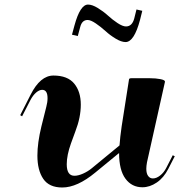

<svg xmlns="http://www.w3.org/2000/svg" viewBox="-20 -811 785 840"><path d="M592.8 -724.6Q566.9 -627 529.3 -627Q510.7 -627 485.8 -642.1Q460.9 -657.2 441.2 -675.3Q421.4 -693.4 399.2 -708.5Q377 -723.6 363.3 -723.6Q338.9 -723.6 331.1 -693.4L320.3 -653.3L294.9 -659.2L305.7 -699.2Q330.6 -791 365.2 -791Q383.3 -791 407.7 -776.1Q432.1 -761.2 451.9 -743.2Q471.7 -725.1 494.1 -710.2Q516.6 -695.3 531.2 -695.3Q558.1 -695.3 567.4 -730.5L577.1 -769.5L602.5 -763.7ZM213.9 -480.5Q275.4 -480.5 304.4 -445.6Q333.5 -410.6 333.5 -353Q333.5 -297.4 309.6 -235.8L290.5 -183.6Q272 -131.8 272 -92.3Q272 -42 305.7 -42Q322.3 -42 343.5 -51.5Q364.7 -61 381.3 -74.7L502.9 -174.8Q505.4 -210.9 512.2 -257.8L544.4 -463.4Q544.9 -468.8 554.7 -468.8H635.3Q662.1 -468.8 681.9 -464.8Q701.7 -460.9 701.7 -454.1V-453.1L623 -100.6Q620.1 -84.5 620.1 -72.8Q620.1 -51.8 628.2 -41Q636.2 -30.3 648.9 -30.3Q664.1 -30.3 680.4 -43Q696.8 -55.7 707.5 -76.7L735.8 -131.8L744.6 -127.4L716.3 -72.3Q696.3 -33.2 665.8 -12.5Q635.3 8.3 603 8.3Q556.6 8.3 528.8 -29.3Q501 -66.9 501 -141.6L397 -56.2Q317.9 9.3 252.4 9.3Q194.8 9.3 169.2 -28.6Q143.6 -66.4 143.6 -130.4Q143.6 -186 161.1 -257.8L182.6 -343.8Q188 -363.8 188 -381.3Q188 -418 164.6 -418Q151.9 -418 137.9 -406Q124 -394 112.8 -372.6L76.7 -302.2L68.4 -307.1L113.8 -396.5Q156.2 -480.5 213.9 -480.5Z"/></svg>

Font: QumpellkaNo12
Style: Regular
Weight: 500
Designer: gluk (gluksza@wp.pl)
Foundry: gluk (gluksza@wp.pl)
Version: Version 00.480